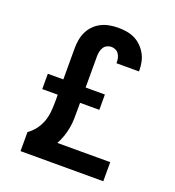

<svg xmlns="http://www.w3.org/2000/svg" viewBox="-135 -849 869 955"><g transform="rotate(20 300.0 -371.5)"><path d="M81 0V-101Q103 -116 119.5 -138Q136 -160 145 -185Q154 -210 156.5 -237Q159 -264 159 -291V-327H77V-408H159V-574Q159 -596 163 -618.5Q167 -641 177 -661.5Q187 -682 203.5 -698.5Q220 -715 240.5 -725Q261 -735 283.5 -739Q306 -743 329 -743Q351 -743 373 -739.5Q395 -736 415 -726.5Q435 -717 451 -701.5Q467 -686 478 -667Q489 -648 494 -626Q499 -604 499 -582V-574H380V-577Q380 -589 377.5 -600.5Q375 -612 368.5 -622Q362 -632 351 -637Q340 -642 329 -642Q317 -642 306 -636.5Q295 -631 288.5 -620.5Q282 -610 279.5 -598Q277 -586 277 -573V-408H379V-327H277V-291Q277 -266 276.5 -241.5Q276 -217 271.5 -193Q267 -169 259 -145.5Q251 -122 239 -101H519V0Z"/></g></svg>

Font: R Plex Mono
Style: Bold
Weight: 700
Monospace: yes
Designer: Belleve Invis
Foundry: Belleve Invis
Version: Version 31.8.0